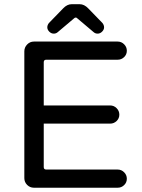

<svg xmlns="http://www.w3.org/2000/svg" viewBox="-20 -877 663 898"><path d="M93.8 -43.9V-636.7Q93.8 -655.3 106.9 -668.9Q120.1 -682.6 138.7 -682.6H530.3Q547.9 -682.6 560.5 -669.9Q573.2 -657.2 573.2 -639.6Q573.2 -622.1 560.5 -609.9Q547.9 -597.7 530.3 -597.7H196.3Q184.6 -597.7 184.6 -585.9V-383.8H495.1Q512.7 -383.8 525.4 -371.1Q538.1 -358.4 538.1 -340.8Q538.1 -323.2 525.4 -311Q512.7 -298.8 495.1 -298.8H184.6V-95.7Q184.6 -84 196.3 -84H530.3Q547.9 -84 560.5 -71.3Q573.2 -58.6 573.2 -41Q573.2 -23.4 560.5 -11.2Q547.9 1 530.3 1H138.7Q120.1 1 106.9 -12.2Q93.8 -25.4 93.8 -43.9ZM201.2 -749Q201.2 -759.8 209 -769.5L275.4 -837.9Q293.9 -857.4 315.4 -857.4H352.5Q374 -857.4 392.6 -837.9L459 -769.5Q466.8 -759.8 466.8 -749Q466.8 -738.3 457.5 -729Q448.2 -719.7 436.5 -719.7Q425.8 -719.7 418 -726.6L341.8 -791Q338.9 -794.9 334 -794.9Q330.1 -794.9 326.2 -791L250 -726.6Q242.2 -719.7 231.4 -719.7Q219.7 -719.7 210.4 -729Q201.2 -738.3 201.2 -749Z"/></svg>

Font: jf-openhuninn-2.1
Style: Regular
Weight: 400
Designer: [Kosugi Maru]
Designed by MOTOYA      

[Varela Round]
Joe Prince (Latin component); Avraham Cornfeld (Hebrew component)
Foundry: justfont Co., Ltd.
Version: 2.1